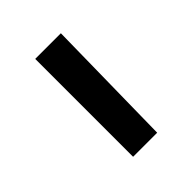

<svg xmlns="http://www.w3.org/2000/svg" viewBox="-93 -768 344 344"><g transform="rotate(-45 79.0 -596.0)"><path d="M110 -472Q111 -535 112 -596Q113 -657 114 -720H49V-472Z"/></g></svg>

Font: Josefin Slab Thin SemiBold
Style: Regular
Weight: 600
Version: Version 2.000